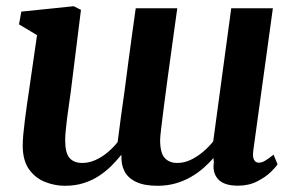

<svg xmlns="http://www.w3.org/2000/svg" viewBox="-20 -588 950 618"><path d="M207.3 -288.9Q204.6 -269.2 201.5 -247.9Q198.3 -226.6 195.8 -206.2Q193.3 -185.8 191.6 -168.1Q189.8 -150.4 189.8 -137.4Q189.8 -95.7 203.8 -79.6Q217.8 -63.5 244.9 -63.5Q266.6 -63.5 287.7 -73.1Q308.8 -82.7 327 -98.1Q345.2 -113.5 358.6 -130.6Q363.8 -172.2 369.7 -215.2Q375.5 -258.2 381.6 -300.3Q387.4 -344.4 393.1 -388.4Q398.9 -432.3 404.9 -475.6Q410.9 -518.9 416.9 -561.4H550.6Q542.2 -500.5 534.1 -442.2Q526 -383.8 519 -332.3Q512 -280.7 506.8 -239.7Q501.6 -198.7 498.5 -172.2Q495.4 -145.6 495.4 -137.4Q495.4 -95.7 510.1 -79.6Q524.8 -63.5 550.8 -63.5Q573 -63.5 594.3 -73.7Q615.6 -84 634.1 -99.8Q652.6 -115.6 666.3 -132.9L724.3 -561.4H858.3L795 -101.4Q792.8 -81.9 797.9 -73.1Q803 -64.4 813 -64.4Q822 -64.4 831.8 -69.8Q841.5 -75.2 860.6 -90.1L873.3 -59.3Q868.9 -51.3 852.1 -34.8Q835.2 -18.2 808 -4.3Q780.9 9.7 745.8 9.7Q701.2 9.7 682.1 -11.2Q663 -32.2 668.4 -65.8L666.9 -79.2Q653.3 -63.5 635.4 -47.6Q617.4 -31.7 595 -18.7Q572.7 -5.7 545.8 2.1Q518.9 10 486.9 10Q444.6 10 418.3 -2.4Q392.1 -14.7 380.7 -36.9Q369.2 -59 371 -88.3H369.3Q355.9 -71.6 338.8 -54.4Q321.6 -37.2 299.5 -22.4Q277.4 -7.7 250 1.1Q222.6 10 188.7 10Q157.3 10 126.4 -1.8Q95.5 -13.6 74.6 -41.4Q53.8 -69.2 53.1 -117.3Q53.1 -134.7 55.1 -156.6Q57.1 -178.5 60.2 -202.3Q63.3 -226.1 66.5 -249.5Q69.8 -273 72.9 -292.9L99.2 -474.9L41.2 -509.6L48.6 -550.6L217.3 -568L240.6 -556.3Z"/></svg>

Font: Merriweather Light
Style: Italic
Weight: 300
Italic angle: -7.8°
Designer: Eben Sorkin
Foundry: Eben Sorkin
Version: Version 2.101